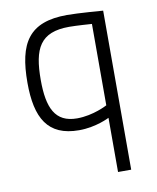

<svg xmlns="http://www.w3.org/2000/svg" viewBox="-83 -573 703 862"><g transform="rotate(-10 268.5 -142.0)"><path d="M246 10C324 10 385 -22 385 -22V225H445V-500C445 -500 332 -509 282 -509C107 -509 54 -420 54 -240C54 -79 103 10 246 10ZM282 -455C315 -455 385 -450 385 -450V-79C385 -79 321 -44 246 -44C146 -44 115 -115 115 -242C115 -385 149 -455 282 -455Z"/></g></svg>

Font: TitilliumText22L
Style: 250 wt
Weight: 300
Designer: Campivisivi
Foundry: Campivisivi
Version: 1.000